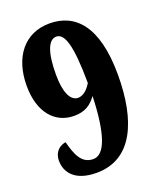

<svg xmlns="http://www.w3.org/2000/svg" viewBox="-137 -807 740 900"><g transform="rotate(-20 233.0 -357.0)"><path d="M189 10C367 10 439 -159 439 -388C439 -633 346 -724 219 -724C94 -724 19 -628 19 -485C19 -351 87 -277 181 -277C237 -277 266 -299 293 -335C287 -153 255 -56 196 -56C137 -56 117 -110 100 -175C56 -167 41 -134 41 -104C41 -43 83 10 189 10ZM227 -350C187 -351 166 -403 166 -488C166 -599 189 -655 228 -655C269 -655 292 -590 293 -400C274 -369 253 -351 227 -350Z"/></g></svg>

Font: Noto Serif Ethiopic ExtraCondensed Black
Style: Regular
Weight: 900
Width: 2
Designer: Monotype Design Team
Foundry: Monotype Imaging Inc.
Version: Version 2.102